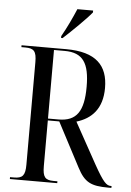

<svg xmlns="http://www.w3.org/2000/svg" viewBox="-61 -976 695 1021"><g transform="rotate(5 286.5 -465.5)"><path d="M237 -781V-771H245C291 -813 366 -886 394 -921V-931H310C291 -886 265 -830 237 -781ZM31 0H284V-10H264C218 -10 205 -26 205 -84V-328H266L390 -92C429 -17 464 0 556 0H573V-10H569C546 -10 529 -25 478 -116L357 -335C437 -359 493 -415 493 -526C493 -646 429 -714 269 -714H31V-704H52C98 -704 112 -689 112 -631V-84C112 -26 98 -10 52 -10H31ZM261 -338H205V-704H262C360 -704 395 -650 395 -524C395 -394 358 -338 261 -338Z"/></g></svg>

Font: Noto Serif Display Condensed
Style: Regular
Weight: 400
Width: 3
Designer: Monotype Design Team
Foundry: Monotype Imaging Inc.
Version: Version 2.009